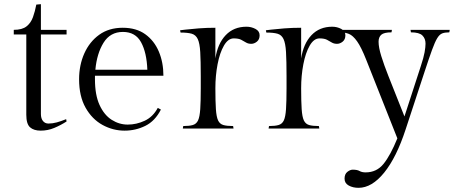

<svg xmlns="http://www.w3.org/2000/svg" viewBox="-20 -616 2175 920"><path d="M176 -596V-473H299V-451H176V-70Q176 -48 186 -36Q196 -24 212 -24Q232 -24 252 -29.5Q272 -35 297 -45L299 -34Q271 -16 240 -3Q209 10 175 10Q142 10 124 -6Q106 -22 106 -66V-451H46V-473Q86 -473 107 -489.5Q128 -506 138 -534Q148 -562 154 -594Z M763 -253H435V-236Q435 -161 457 -113Q479 -65 515 -42Q551 -19 592 -19Q634 -19 673.5 -37.5Q713 -56 736 -99L751 -91Q723 -36 676.5 -13Q630 10 577 10Q521 10 471 -17.5Q421 -45 390 -100Q359 -155 359 -236Q359 -304 384 -360Q409 -416 455.5 -449.5Q502 -483 568 -483Q633 -483 676 -452Q719 -421 741 -369Q763 -317 763 -253ZM569 -463Q508 -463 476 -411Q444 -359 437 -282H686Q683 -364 656 -413.5Q629 -463 569 -463Z M1161 -488Q1184 -488 1204 -477.5Q1224 -467 1224 -447Q1224 -427 1211 -416.5Q1198 -406 1184 -406Q1169 -406 1158.5 -412.5Q1148 -419 1135.5 -425.5Q1123 -432 1100 -432Q1073 -432 1053 -397.5Q1033 -363 1022.5 -308Q1012 -253 1012 -193Q1012 -130 1014.5 -93Q1017 -56 1025 -39Q1033 -22 1050 -17Q1067 -12 1097 -12L1099 0H856L858 -12Q887 -12 904 -17Q921 -22 929 -39Q937 -56 939.5 -93Q942 -130 942 -193V-251Q942 -324 939.5 -366.5Q937 -409 927.5 -429Q918 -449 898.5 -454.5Q879 -460 845 -460L843 -471Q843 -471 868 -474Q893 -477 931.5 -480Q970 -483 1012 -483V-336Q1023 -407 1061.5 -447.5Q1100 -488 1161 -488Z M1572 -488Q1595 -488 1615 -477.5Q1635 -467 1635 -447Q1635 -427 1622 -416.5Q1609 -406 1595 -406Q1580 -406 1569.5 -412.5Q1559 -419 1546.5 -425.5Q1534 -432 1511 -432Q1484 -432 1464 -397.5Q1444 -363 1433.5 -308Q1423 -253 1423 -193Q1423 -130 1425.5 -93Q1428 -56 1436 -39Q1444 -22 1461 -17Q1478 -12 1508 -12L1510 0H1267L1269 -12Q1298 -12 1315 -17Q1332 -22 1340 -39Q1348 -56 1350.5 -93Q1353 -130 1353 -193V-251Q1353 -324 1350.5 -366.5Q1348 -409 1338.5 -429Q1329 -449 1309.5 -454.5Q1290 -460 1256 -460L1254 -471Q1254 -471 1279 -474Q1304 -477 1342.5 -480Q1381 -483 1423 -483V-336Q1434 -407 1472.5 -447.5Q1511 -488 1572 -488Z M1732 210Q1785 210 1818 169Q1851 128 1884 47L1735 -329Q1711 -390 1691 -418Q1671 -446 1652 -453.5Q1633 -461 1612 -461L1610 -473H1858L1856 -461Q1820 -461 1807 -449.5Q1794 -438 1794 -416Q1794 -389 1807 -347Q1820 -305 1841 -252L1918 -58L1996 -298Q2010 -340 2014.5 -365.5Q2019 -391 2019 -407Q2019 -431 2004 -446Q1989 -461 1949 -461L1947 -473H2135L2133 -461Q2112 -461 2099 -456Q2086 -451 2075 -433Q2064 -415 2050 -376.5Q2036 -338 2014 -271L1924 3Q1880 138 1821 211Q1762 284 1698 284Q1671 284 1651 273Q1631 262 1631 240Q1631 218 1644.5 207.5Q1658 197 1670 197Q1692 197 1703 203.5Q1714 210 1732 210Z"/></svg>

Font: Gilda Display
Style: Regular
Weight: 400
Designer: Eduardo Rodriguez Tunni
Foundry: Eduardo Rodriguez Tunni
Version: Version 1.002; ttfautohint (v1.8.4.7-5d5b);gftools[0.9.22]